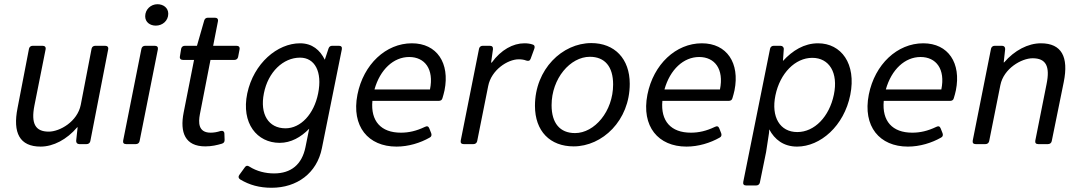

<svg xmlns="http://www.w3.org/2000/svg" viewBox="-20 -677 5079 902"><path d="M410.2 -448.2 359.4 -184.6C343.8 -105.5 260.7 -58.6 209 -58.6C146.5 -58.6 125 -95.7 141.6 -180.7L194.3 -445.3C196.3 -456.1 190.4 -461.9 179.7 -461.9H133.8C125 -461.9 118.2 -457 116.2 -448.2L62.5 -169.9C39.1 -52.7 72.3 11.7 170.9 11.7C230.5 11.7 293.9 -21.5 342.8 -79.1H344.7L337.9 -16.6C336.9 -6.8 342.8 0 352.5 0H386.7C395.5 0 402.3 -4.9 404.3 -13.7L488.3 -445.3C490.2 -456.1 484.4 -461.9 473.6 -461.9H427.7C418.9 -461.9 412.1 -457 410.2 -448.2Z M711.9 -556.6C744.1 -556.6 770.5 -580.1 770.5 -612.3C770.5 -640.6 747.1 -657.2 719.7 -657.2C688.5 -657.2 662.1 -632.8 662.1 -600.6C662.1 -572.3 685.5 -556.6 711.9 -556.6ZM572.3 0H618.2C627 0 633.8 -4.9 635.7 -13.7L721.7 -445.3C723.6 -456.1 717.8 -461.9 707 -461.9H662.1C653.3 -461.9 646.5 -457 644.5 -448.2L558.6 -16.6C556.6 -5.9 561.5 0 572.3 0Z M968.8 -395.5H1081.1C1089.8 -395.5 1096.7 -400.4 1098.6 -409.2L1105.5 -445.3C1107.4 -456.1 1101.6 -461.9 1090.8 -461.9H981.4L1003.9 -577.1C1005.9 -587.9 1000 -593.8 989.3 -593.8H957C948.2 -593.8 942.4 -589.8 939.5 -581.1L905.3 -461.9H848.6C839.8 -461.9 833 -457 831.1 -448.2L825.2 -412.1C823.2 -401.4 829.1 -395.5 839.8 -395.5H891.6L842.8 -148.4C824.2 -54.7 849.6 10.7 944.3 10.7C974.6 10.7 999 4.9 1022.5 -2C1031.2 -4.9 1035.2 -9.8 1035.2 -19.5L1034.2 -48.8C1034.2 -59.6 1026.4 -64.5 1015.6 -61.5C1001 -56.6 985.4 -53.7 969.7 -53.7C910.2 -53.7 912.1 -102.5 918.9 -139.6Z M1523.4 -449.2 1505.9 -396.5C1483.4 -441.4 1447.3 -473.6 1389.6 -473.6C1283.2 -473.6 1171.9 -379.9 1141.6 -238.3C1112.3 -97.7 1187.5 -5.9 1293.9 -5.9C1346.7 -5.9 1393.6 -32.2 1432.6 -72.3L1415 14.6C1398.4 95.7 1347.7 137.7 1267.6 137.7C1227.5 137.7 1186.5 127.9 1151.4 105.5C1142.6 99.6 1135.7 100.6 1129.9 109.4L1104.5 144.5C1098.6 152.3 1099.6 160.2 1108.4 166C1152.3 192.4 1199.2 205.1 1255.9 205.1C1375 205.1 1468.8 136.7 1492.2 19.5L1585.9 -445.3C1587.9 -456.1 1583 -461.9 1572.3 -461.9H1541C1532.2 -461.9 1526.4 -458 1523.4 -449.2ZM1321.3 -74.2C1241.2 -74.2 1200.2 -140.6 1219.7 -238.3C1239.3 -338.9 1310.5 -406.2 1389.6 -406.2C1459 -406.2 1495.1 -339.8 1474.6 -238.3C1455.1 -140.6 1392.6 -74.2 1321.3 -74.2Z M1915 -473.6C1793 -473.6 1687.5 -375 1659.2 -232.4C1629.9 -83 1710 11.7 1842.8 11.7C1899.4 11.7 1955.1 -5.9 1998 -30.3C2006.8 -34.2 2008.8 -42 2005.9 -50.8L1997.1 -73.2C1993.2 -84 1986.3 -85.9 1976.6 -81.1C1935.5 -61.5 1900.4 -53.7 1863.3 -53.7C1769.5 -53.7 1720.7 -108.4 1729.5 -203.1H2041C2049.8 -203.1 2056.6 -207 2058.6 -215.8C2062.5 -227.5 2065.4 -240.2 2068.4 -252.9C2093.8 -379.9 2033.2 -473.6 1915 -473.6ZM2000 -256.8H1739.3C1765.6 -350.6 1829.1 -409.2 1902.3 -409.2C1975.6 -409.2 2019.5 -352.5 2000 -256.8Z M2443.4 -473.6C2390.6 -473.6 2334 -443.4 2290 -382.8H2287.1L2295.9 -445.3C2296.9 -456.1 2292 -461.9 2281.2 -461.9H2248C2239.3 -461.9 2232.4 -457 2230.5 -448.2L2144.5 -16.6C2142.6 -5.9 2147.5 0 2158.2 0H2204.1C2212.9 0 2219.7 -4.9 2221.7 -13.7L2273.4 -272.5C2288.1 -348.6 2365.2 -398.4 2417 -398.4C2429.7 -398.4 2442.4 -396.5 2452.1 -392.6C2461.9 -389.6 2468.8 -390.6 2472.7 -400.4L2490.2 -448.2C2493.2 -457 2492.2 -464.8 2482.4 -467.8C2471.7 -471.7 2458 -473.6 2443.4 -473.6Z M2674.8 10.7C2809.6 10.7 2938.5 -110.4 2938.5 -283.2C2938.5 -401.4 2867.2 -474.6 2757.8 -474.6C2622.1 -474.6 2493.2 -352.5 2493.2 -179.7C2493.2 -60.5 2564.5 10.7 2674.8 10.7ZM2681.6 -51.8C2610.4 -51.8 2571.3 -98.6 2571.3 -182.6C2571.3 -308.6 2659.2 -410.2 2751 -410.2C2821.3 -410.2 2860.4 -364.3 2860.4 -280.3C2860.4 -153.3 2772.5 -51.8 2681.6 -51.8Z M3277.3 -473.6C3155.3 -473.6 3049.8 -375 3021.5 -232.4C2992.2 -83 3072.3 11.7 3205.1 11.7C3261.7 11.7 3317.4 -5.9 3360.4 -30.3C3369.1 -34.2 3371.1 -42 3368.2 -50.8L3359.4 -73.2C3355.5 -84 3348.6 -85.9 3338.9 -81.1C3297.9 -61.5 3262.7 -53.7 3225.6 -53.7C3131.8 -53.7 3083 -108.4 3091.8 -203.1H3403.3C3412.1 -203.1 3418.9 -207 3420.9 -215.8C3424.8 -227.5 3427.7 -240.2 3430.7 -252.9C3456.1 -379.9 3395.5 -473.6 3277.3 -473.6ZM3362.3 -256.8H3101.6C3127.9 -350.6 3191.4 -409.2 3264.6 -409.2C3337.9 -409.2 3381.8 -352.5 3362.3 -256.8Z M3823.2 -473.6C3757.8 -473.6 3703.1 -439.5 3658.2 -390.6L3662.1 -445.3C3663.1 -455.1 3656.2 -461.9 3646.5 -461.9H3615.2C3606.4 -461.9 3599.6 -457 3597.7 -448.2L3471.7 177.7C3469.7 188.5 3474.6 194.3 3485.4 194.3H3532.2C3541 194.3 3547.9 189.5 3549.8 180.7L3579.1 37.1L3592.8 -52.7L3593.8 -69.3C3619.1 -21.5 3661.1 11.7 3724.6 11.7C3834 11.7 3945.3 -85 3974.6 -231.4C4003.9 -377.9 3931.6 -473.6 3823.2 -473.6ZM3897.5 -232.4C3876 -128.9 3806.6 -56.6 3725.6 -56.6C3644.5 -56.6 3601.6 -127 3623 -229.5C3644.5 -333 3715.8 -405.3 3795.9 -405.3C3876 -405.3 3918.9 -335 3897.5 -232.4Z M4317.4 -473.6C4195.3 -473.6 4089.8 -375 4061.5 -232.4C4032.2 -83 4112.3 11.7 4245.1 11.7C4301.8 11.7 4357.4 -5.9 4400.4 -30.3C4409.2 -34.2 4411.1 -42 4408.2 -50.8L4399.4 -73.2C4395.5 -84 4388.7 -85.9 4378.9 -81.1C4337.9 -61.5 4302.7 -53.7 4265.6 -53.7C4171.9 -53.7 4123 -108.4 4131.8 -203.1H4443.4C4452.1 -203.1 4459 -207 4460.9 -215.8C4464.8 -227.5 4467.8 -240.2 4470.7 -252.9C4496.1 -379.9 4435.5 -473.6 4317.4 -473.6ZM4402.3 -256.8H4141.6C4168 -350.6 4231.4 -409.2 4304.7 -409.2C4377.9 -409.2 4421.9 -352.5 4402.3 -256.8Z M4870.1 -473.6C4809.6 -473.6 4746.1 -440.4 4697.3 -383.8H4695.3L4702.1 -445.3C4703.1 -455.1 4697.3 -461.9 4687.5 -461.9H4653.3C4644.5 -461.9 4637.7 -457 4635.7 -448.2L4549.8 -16.6C4547.9 -5.9 4552.7 0 4563.5 0H4609.4C4618.2 0 4625 -4.9 4627 -13.7L4679.7 -277.3C4695.3 -355.5 4779.3 -403.3 4831.1 -403.3C4893.6 -403.3 4914.1 -366.2 4896.5 -281.2L4843.8 -16.6C4841.8 -5.9 4846.7 0 4857.4 0H4903.3C4912.1 0 4918.9 -4.9 4920.9 -13.7L4977.5 -292C5001 -409.2 4967.8 -473.6 4870.1 -473.6Z"/></svg>

Font: Ed Sans Neue
Style: Italic
Weight: 400
Italic angle: -11°
Designer: Stephen Hutchings
Version: Version 1.004;PS 001.004;hotconv 1.0.88;makeotf.lib2.5.64775